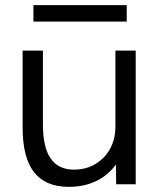

<svg xmlns="http://www.w3.org/2000/svg" viewBox="-20 -717 632 747"><path d="M248 10Q157 10 112.5 -47Q68 -104 68 -220V-520H147V-234Q147 -144 177 -100.5Q207 -57 268 -57Q315 -57 351.5 -79Q388 -101 408.5 -138.5Q429 -176 429 -224V-520H508V0H432L431 -77Q401 -35 354 -12.5Q307 10 248 10ZM110 -633V-697H473V-633Z"/></svg>

Font: M PLUS 2
Style: Regular
Weight: 400
Designer: Coji Morishita
Foundry: UNDERFOREST DESIGN
Version: Version 1.001